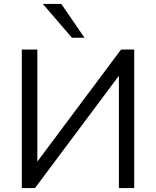

<svg xmlns="http://www.w3.org/2000/svg" viewBox="-20 -957 795 977"><path d="M91 0V-705H170V-112H153L596 -705H663V0H585V-593H601L158 0ZM346 -765 198 -937H292L410 -765Z"/></svg>

Font: Nunito Sans 11pt
Style: Regular
Weight: 400
Version: Version 3.101;gftools[0.9.27]